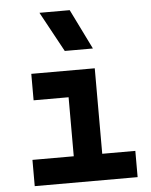

<svg xmlns="http://www.w3.org/2000/svg" viewBox="-55 -841 696 886"><g transform="rotate(-5 293.0 -397.5)"><path d="M69.8 0V-121.6H261.2V-395H99.1V-517.6H393.1V-121.6H546.4V0ZM262.2 -609.4 161.1 -794.9H301.3L392.6 -609.4Z"/></g></svg>

Font: Caskaydia Cove
Style: Bold
Weight: 700
Monospace: yes
Designer: Aaron Bell
Foundry: Saja Typeworks
Version: Version 4.300; ttfautohint (v1.8.3)